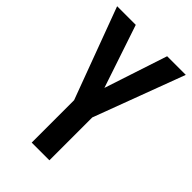

<svg xmlns="http://www.w3.org/2000/svg" viewBox="-216 -794 874 874"><g transform="rotate(45 221.0 -357.0)"><path d="M222 -410 322 -714H442L278 -276V0H164V-273L0 -714H120Z"/></g></svg>

Font: Noto Sans Telugu ExtraCondensed SemiBold
Style: Regular
Weight: 600
Width: 2
Designer: Jelle Bosma - Monotype Design Team
Foundry: Monotype Imaging Inc.
Version: Version 2.005; ttfautohint (v1.8.4.7-5d5b)